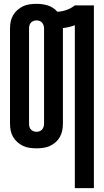

<svg xmlns="http://www.w3.org/2000/svg" viewBox="-20 -763 540 998"><path d="M369 215V-632Q354 -626 338.5 -622.5Q323 -619 307 -617Q307 -617 307 -616.5Q307 -616 307 -615V-120Q307 -102 303.5 -84.5Q300 -67 291.5 -51.5Q283 -36 269.5 -24Q256 -12 239.5 -4.5Q223 3 205.5 5.5Q188 8 170 8Q152 8 134 5.5Q116 3 100 -4.5Q84 -12 70.5 -24Q57 -36 48 -51.5Q39 -67 35.5 -84.5Q32 -102 32 -120V-615Q32 -633 35.5 -650.5Q39 -668 48 -683.5Q57 -699 70.5 -711Q84 -723 100 -730.5Q116 -738 134 -740.5Q152 -743 170 -743Q185 -743 200 -741Q215 -739 229 -734.5Q243 -730 256 -721.5Q269 -713 278 -702Q303 -703 326.5 -711.5Q350 -720 369 -735H468V215ZM170 -78Q178 -78 186 -81Q194 -84 199 -90Q204 -96 206.5 -104Q209 -112 209 -120V-615Q209 -623 206.5 -631Q204 -639 199 -645Q194 -651 186 -654Q178 -657 170 -657Q162 -657 154 -654Q146 -651 140.5 -645Q135 -639 133 -631Q131 -623 131 -615V-120Q131 -112 133 -104Q135 -96 140.5 -90Q146 -84 154 -81Q162 -78 170 -78Z"/></svg>

Font: Iosevka SS04 Semibold
Style: Regular
Weight: 600
Monospace: yes
Designer: Belleve Invis
Foundry: Belleve Invis
Version: Version 19.0.0; ttfautohint (v1.8.4)